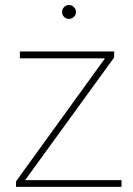

<svg xmlns="http://www.w3.org/2000/svg" viewBox="-20 -729 518 749"><path d="M454.1 -26.4V0H42.5V-21.5L389.6 -501.5H57.6V-528.3H425.3V-504.9L78.1 -26.4ZM222.2 -682.1Q222.2 -693.4 230 -701.4Q237.8 -709.5 249 -709.5Q260.3 -709.5 268.3 -701.4Q276.4 -693.4 276.4 -682.1Q276.4 -670.9 268.3 -663.1Q260.3 -655.3 249 -655.3Q237.8 -655.3 230 -663.1Q222.2 -670.9 222.2 -682.1Z"/></svg>

Font: Vazirmatn RD Thin
Style: Regular
Weight: 100
Designer: Saber Rastikerdar
Foundry: Saber Rastikerdar
Version: Version 32.102